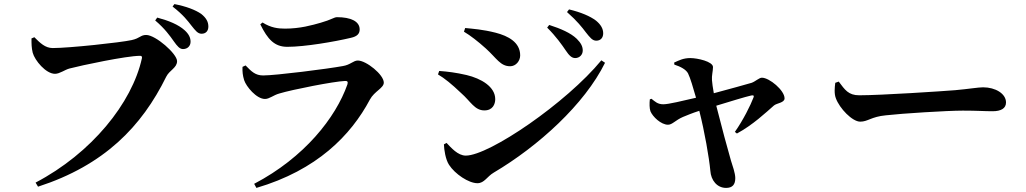

<svg xmlns="http://www.w3.org/2000/svg" viewBox="-20 -860 5020 939"><path d="M875 -620C897 -620 912 -635 912 -656C912 -675 904 -693 883 -712C852 -740 805 -759 749 -774L739 -760C786 -720 811 -685 830 -658C847 -634 859 -620 875 -620ZM966 -695C987 -695 999 -709 999 -730C999 -753 989 -772 964 -792C935 -812 890 -829 833 -840L824 -828C877 -787 898 -758 916 -735C936 -710 947 -695 966 -695ZM148 -678 134 -672C134 -645 134 -627 140 -602C150 -565 204 -499 249 -499C272 -499 297 -519 320 -525C377 -540 598 -587 665 -587C672 -587 676 -584 674 -575C626 -356 427 -110 154 33L166 53C490 -52 673 -241 793 -485C809 -517 846 -528 846 -561C846 -597 741 -689 695 -689C667 -689 665 -673 624 -664C570 -652 318 -625 238 -625C201 -625 176 -650 148 -678Z M1174 -468C1184 -437 1234 -376 1276 -376C1298 -376 1317 -395 1347 -403C1410 -422 1613 -462 1667 -464C1679 -465 1683 -460 1679 -447C1622 -285 1469 -90 1223 39L1234 59C1530 -28 1696 -198 1789 -373C1811 -414 1857 -429 1857 -456C1857 -495 1771 -564 1730 -564C1708 -564 1694 -543 1657 -537C1581 -523 1328 -491 1267 -491C1229 -491 1210 -510 1181 -540L1166 -533C1165 -509 1167 -491 1174 -468ZM1739 -716C1739 -756 1695 -776 1628 -776C1614 -776 1599 -763 1549 -749C1507 -737 1448 -720 1374 -720C1340 -720 1305 -724 1264 -750L1253 -741C1289 -668 1322 -631 1385 -631C1471 -631 1616 -656 1696 -675C1728 -682 1739 -696 1739 -716Z M2793 -576C2814 -576 2830 -592 2830 -613C2830 -632 2822 -649 2801 -670C2771 -699 2722 -720 2666 -738L2656 -725C2700 -681 2728 -641 2747 -613C2763 -589 2776 -576 2793 -576ZM2896 -661C2917 -661 2930 -675 2930 -697C2930 -720 2918 -740 2895 -759C2866 -781 2821 -800 2763 -814L2753 -801C2803 -757 2827 -726 2845 -702C2865 -677 2877 -661 2896 -661ZM2356 -623C2409 -575 2427 -536 2475 -536C2503 -536 2524 -562 2524 -589C2524 -653 2466 -684 2404 -700C2341 -716 2294 -719 2255 -723L2249 -705C2281 -686 2317 -658 2356 -623ZM2258 -99C2219 -99 2186 -138 2164 -161L2151 -154C2152 -127 2159 -80 2176 -54C2205 -9 2272 36 2315 36C2349 36 2362 3 2395 -16C2613 -145 2839 -350 2939 -553L2921 -565C2751 -358 2373 -99 2258 -99ZM2235 -405C2282 -364 2301 -320 2349 -320C2390 -320 2402 -351 2402 -375C2402 -436 2333 -476 2262 -493C2210 -505 2169 -510 2128 -513L2122 -496C2153 -478 2189 -449 2235 -405Z M3278 -544C3309 -534 3335 -520 3345 -501C3356 -479 3370 -431 3384 -382C3319 -367 3250 -350 3224 -350C3196 -350 3184 -363 3166 -377L3158 -374C3156 -354 3156 -330 3161 -316C3172 -289 3213 -250 3247 -250C3268 -250 3283 -272 3320 -288C3337 -295 3368 -308 3400 -318C3426 -216 3448 -89 3454 -25C3457 22 3487 59 3531 59C3562 59 3576 43 3576 11C3576 -13 3562 -52 3555 -74C3539 -129 3509 -240 3483 -343C3552 -364 3623 -386 3654 -393C3665 -395 3669 -393 3665 -383C3651 -346 3615 -273 3574 -215L3584 -207C3662 -249 3726 -310 3765 -344C3779 -356 3817 -357 3817 -379C3817 -418 3743 -480 3706 -480C3693 -480 3675 -462 3656 -455C3631 -448 3540 -422 3471 -404C3466 -430 3463 -455 3462 -468C3460 -489 3467 -513 3467 -532C3467 -559 3391 -576 3356 -576C3322 -576 3301 -565 3277 -554Z M4065 -455C4062 -431 4059 -402 4068 -379C4086 -330 4148 -265 4187 -265C4225 -265 4240 -289 4312 -296C4389 -305 4613 -319 4689 -319C4759 -319 4794 -316 4834 -316C4876 -316 4900 -330 4900 -359C4900 -402 4848 -433 4788 -433C4764 -433 4719 -425 4652 -419C4591 -414 4289 -394 4182 -394C4129 -394 4112 -421 4082 -461Z"/></svg>

Font: Noto Serif CJK JP
Style: Bold
Weight: 700
Designer: Ryoko NISHIZUKA 西塚涼子 (kana & ideographs); Frank Grießhammer (Latin, Greek & Cyrillic); Wenlong ZHANG 张文龙 (bopomofo); San
Foundry: Adobe Systems Incorporated
Version: Version 1.000;PS 1;hotconv 16.6.53;makeotf.lib2.5.65590